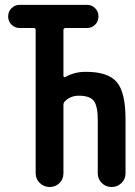

<svg xmlns="http://www.w3.org/2000/svg" viewBox="-20 -750 540 770"><path d="M58.6 -637.7Q40 -637.7 26.4 -650.9Q12.7 -664.1 12.7 -684.1Q12.7 -704.1 26.4 -717.3Q40 -730.5 58.6 -730.5H329.1Q347.7 -730.5 361.3 -717.3Q375 -704.1 375 -684.1Q375 -664.1 361.3 -650.9Q347.7 -637.7 329.1 -637.7H243.2Q234.4 -637.7 234.4 -628.9V-445.3Q234.4 -442.4 237.3 -440.9Q240.2 -439.5 242.2 -441.4Q281.2 -462.9 326.2 -461.9Q413.1 -461.9 448.2 -420.9Q483.4 -379.9 483.4 -271.5V-54.7Q483.4 -31.2 466.8 -15.6Q450.2 0 427.2 0Q404.3 0 388.2 -16.1Q372.1 -32.2 372.1 -54.7V-267.6Q372.1 -325.2 356 -345.7Q339.8 -366.2 295.9 -366.2Q263.7 -366.2 241.2 -344.7Q234.4 -337.9 234.4 -330.1V-54.7Q234.4 -31.2 218.3 -15.6Q202.1 0 179.2 0Q156.2 0 139.6 -16.1Q123 -32.2 123 -54.7V-628.9Q123 -637.7 115.2 -637.7Z"/></svg>

Font: Rounded Mgen+ 2m medium
Style: Regular
Weight: 500
Designer: [Source Han Sans]
Ryoko NISHIZUKA  (kana & ideographs); Paul D. Hunt (Latin, Greek & Cyrillic); Wenlong ZHANG  (bopomofo
Version: Version 1.059.20150602